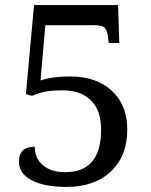

<svg xmlns="http://www.w3.org/2000/svg" viewBox="-20 -733 599 763"><path d="M55.2 -90.8Q55.2 -149.9 118.2 -149.9Q118.2 -103.5 150.6 -76.2Q183.1 -48.8 238.8 -48.8Q381.8 -48.8 381.8 -217.8Q381.8 -294.9 341.3 -334.5Q300.8 -374 230 -374Q184.1 -374 157.7 -368.4Q131.3 -362.8 106.9 -352.1L83 -358.9L115.2 -712.9H449.2L454.1 -562H412.1L408.2 -591.8Q404.8 -616.7 393.6 -624.8Q382.3 -632.8 354 -632.8H160.2L141.1 -413.1Q188.5 -429.2 257.8 -429.2Q363.3 -429.2 424.6 -372.3Q485.8 -315.4 485.8 -217.8Q485.8 -113.3 420.9 -51.8Q356 9.8 244.1 9.8Q155.8 9.8 105.5 -16.8Q55.2 -43.5 55.2 -90.8Z"/></svg>

Font: Noto Serif Kannada
Style: Regular
Weight: 400
Designer: Indian Type Foundry
Foundry: Monotype Imaging Inc.
Version: Version 1.01